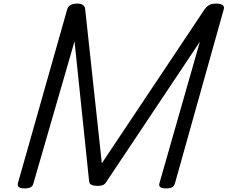

<svg xmlns="http://www.w3.org/2000/svg" viewBox="-20 -1035 1267 1069"><path d="M117 14Q72 14 80 -16L355 -986Q360 -1000 373.5 -1007.5Q387 -1015 410 -1015Q432 -1015 442.5 -1006.5Q453 -998 454 -986L547 -126L1121 -986Q1132 -1000 1145.5 -1007.5Q1159 -1015 1183 -1015Q1208 -1015 1219 -1007Q1230 -999 1226 -984L954 -14Q950 0 939 7Q928 14 905 14Q858 14 868 -16L1093 -803L573 -24Q565 -10 553.5 -5Q542 0 523 0Q504 0 490.5 -5.5Q477 -11 476 -27L395 -805L166 -14Q163 0 151.5 7Q140 14 117 14Z"/></svg>

Font: Playwrite AU QLD
Style: Regular
Weight: 400
Designer: Veronika Burian, José Scaglione
Foundry: TypeTogether
Version: Version 1.002